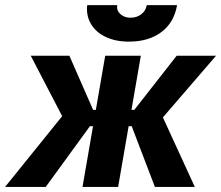

<svg xmlns="http://www.w3.org/2000/svg" viewBox="-62 -741 876 761"><path d="M206.4 -307.8 199 -252.4 60 -520H213L307 -305.6H349L337.8 -240.8H294.4L119.2 0H-42ZM355 -520H496.2L406.2 0H265ZM460 -240.8H416.6L427.8 -305.6H470.4L638.2 -520H794.2L565 -254L568 -309.8L710.2 0H552ZM283.6 -720.6H403Q398.8 -700.4 414.7 -685.6Q430.6 -670.8 455.4 -670.8Q480.2 -670.8 497.9 -684.5Q515.6 -698.2 519.8 -720.6H639.8Q628.2 -651.8 577.7 -613.9Q527.2 -576 449.6 -576Q395.8 -576 356.7 -594.7Q317.6 -613.4 298.3 -646.4Q279 -679.4 283.6 -720.6Z"/></svg>

Font: Fixel Italic Variable Display Thin
Style: Italic
Weight: 100
Italic angle: -10°
Designer: AlfaBravo + MacPaw
Foundry: Kyrylo Tkachov, Marchela Mozhyna, Serhii Makarenko, Maria Weinstein, Zakhar Kryvoshyya
Version: Version 1.210;Glyphs 3.2 (3217)